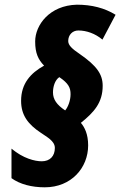

<svg xmlns="http://www.w3.org/2000/svg" viewBox="-20 -781 513 819"><path d="M171 18C284 18 356 -65 356 -161C356 -209 341 -238 325 -257C381 -302 418 -343 418 -415C418 -464 393 -500 321 -550C287 -573 271 -588 271 -606C271 -632 289 -651 314 -651C349 -651 386 -638 417 -612L473 -718C426 -747 371 -761 308 -761C191 -758 130 -674 130 -604C130 -554 143 -527 168 -501C110 -469 70 -424 70 -351C70 -290 99 -251 155 -214C179 -197 214 -180 214 -150C214 -115 193 -93 158 -93C129 -93 79 -105 29 -147V-21C65 5 115 18 171 18ZM258 -310C222 -334 206 -357 206 -387C206 -411 214 -439 233 -452C273 -425 281 -406 281 -379C281 -352 270 -324 258 -310Z"/></svg>

Font: Noto Sans ExtraCondensed Black
Style: Italic
Weight: 900
Width: 2
Italic angle: -12°
Designer: Monotype Design Team
Foundry: Monotype Imaging Inc.
Version: Version 2.013